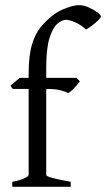

<svg xmlns="http://www.w3.org/2000/svg" viewBox="-20 -716 407 736"><path d="M366.7 -652.8Q366.7 -647.9 356 -637.7Q345.2 -627.4 331.8 -617.4Q318.4 -607.4 309.6 -603Q288.6 -622.1 266.8 -631.1Q245.1 -640.1 233.4 -640.1Q217.8 -640.1 200 -625Q182.1 -609.9 169.7 -570.1Q157.2 -530.3 157.2 -456.1V-417.5H272.9L286.1 -404.3Q277.8 -392.1 263.9 -377.7Q250 -363.3 241.7 -359.4Q231.4 -364.7 212.4 -369.9Q193.4 -375 157.2 -375V-45.4Q157.2 -40.5 177.7 -34.7Q198.2 -28.8 251 -19V0H26.9V-19Q57.1 -24.4 73.5 -32.5Q89.8 -40.5 89.8 -45.4V-375H29.3L20 -387.2L55.2 -417.5H89.8V-431.6Q89.8 -502.4 102.3 -544.2Q114.7 -585.9 135 -610.8Q155.3 -635.7 179.2 -654.8Q203.6 -674.3 234.4 -685.3Q265.1 -696.3 282.2 -696.3Q300.8 -696.3 320.3 -687.5Q339.8 -678.7 353.3 -668.5Q366.7 -658.2 366.7 -652.8Z"/></svg>

Font: Dai Banna SIL Light
Style: Regular
Weight: 300
Designer: Victor Gaultney
Foundry: SIL International
Version: Version 4.000